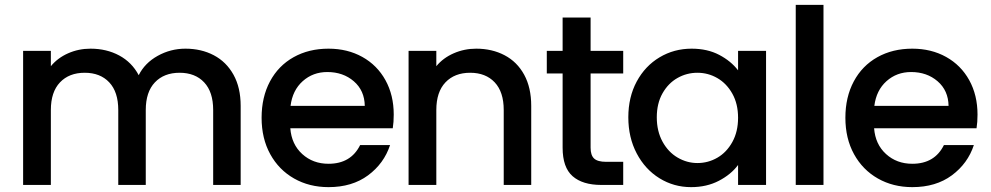

<svg xmlns="http://www.w3.org/2000/svg" viewBox="-20 -760 4073 789"><path d="M969 -325V0H856V-308Q856 -382 819 -421.5Q782 -461 718 -461Q654 -461 616.5 -421.5Q579 -382 579 -308V0H466V-308Q466 -382 429 -421.5Q392 -461 328 -461Q264 -461 226.5 -421.5Q189 -382 189 -308V0H75V-551H189V-488Q217 -522 260 -541Q303 -560 352 -560Q418 -560 470 -532Q522 -504 550 -451Q575 -501 628 -530.5Q681 -560 742 -560Q807 -560 858.5 -533Q910 -506 939.5 -453Q969 -400 969 -325Z M1594 -233H1173Q1178 -167 1222 -127Q1266 -87 1330 -87Q1422 -87 1460 -164H1583Q1558 -88 1492.5 -39.5Q1427 9 1330 9Q1251 9 1188.5 -26.5Q1126 -62 1090.5 -126.5Q1055 -191 1055 -276Q1055 -361 1089.5 -425.5Q1124 -490 1186.5 -525Q1249 -560 1330 -560Q1408 -560 1469 -526Q1530 -492 1564 -430.5Q1598 -369 1598 -289Q1598 -258 1594 -233ZM1479 -325Q1478 -388 1434 -426Q1390 -464 1325 -464Q1266 -464 1224 -426.5Q1182 -389 1174 -325Z M2163 -325V0H2050V-308Q2050 -382 2013 -421.5Q1976 -461 1912 -461Q1848 -461 1810.5 -421.5Q1773 -382 1773 -308V0H1659V-551H1773V-488Q1801 -522 1844.5 -541Q1888 -560 1937 -560Q2002 -560 2053.5 -533Q2105 -506 2134 -453Q2163 -400 2163 -325Z M2407 -458V-153Q2407 -122 2421.5 -108.5Q2436 -95 2471 -95H2541V0H2451Q2374 0 2333 -36Q2292 -72 2292 -153V-458H2227V-551H2292V-688H2407V-551H2541V-458Z M2822 -560Q2887 -560 2935.5 -534.5Q2984 -509 3013 -471V-551H3128V0H3013V-82Q2984 -43 2934 -17Q2884 9 2820 9Q2749 9 2690 -27.5Q2631 -64 2596.5 -129.5Q2562 -195 2562 -278Q2562 -361 2596.5 -425Q2631 -489 2690.5 -524.5Q2750 -560 2822 -560ZM2846 -461Q2802 -461 2764 -439.5Q2726 -418 2702.5 -376.5Q2679 -335 2679 -278Q2679 -221 2702.5 -178Q2726 -135 2764.5 -112.5Q2803 -90 2846 -90Q2890 -90 2928 -112Q2966 -134 2989.5 -176.5Q3013 -219 3013 -276Q3013 -333 2989.5 -375Q2966 -417 2928 -439Q2890 -461 2846 -461Z M3364 -740V0H3250V-740Z M3993 -233H3572Q3577 -167 3621 -127Q3665 -87 3729 -87Q3821 -87 3859 -164H3982Q3957 -88 3891.5 -39.5Q3826 9 3729 9Q3650 9 3587.5 -26.5Q3525 -62 3489.5 -126.5Q3454 -191 3454 -276Q3454 -361 3488.5 -425.5Q3523 -490 3585.5 -525Q3648 -560 3729 -560Q3807 -560 3868 -526Q3929 -492 3963 -430.5Q3997 -369 3997 -289Q3997 -258 3993 -233ZM3878 -325Q3877 -388 3833 -426Q3789 -464 3724 -464Q3665 -464 3623 -426.5Q3581 -389 3573 -325Z"/></svg>

Font: Poppins Medium A&M
Style: Regular
Weight: 500
Designer: Ninad Kale (Devanagari), Jonny Pinhorn (Latin)
Foundry: Indian Type Foundry
Version: 4.004